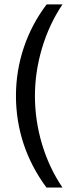

<svg xmlns="http://www.w3.org/2000/svg" viewBox="-20 -760 353 864"><path d="M86.4 -111.8Q51.8 -216.8 51.8 -328.1Q51.8 -440.4 86.9 -545.4Q122.1 -650.9 189.9 -740.2H261.2Q201.7 -651.9 169.4 -544.4Q137.2 -436.5 137.2 -328.1Q137.2 -217.8 169.4 -110.4Q201.2 -4.4 261.2 84H189Q120.6 -8.8 86.4 -111.8Z"/></svg>

Font: D-DIN Exp
Style: Regular
Weight: 400
Width: 7
Designer: Charles Nix
Foundry: Datto Inc.
Version: Version 1.00